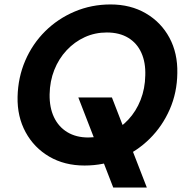

<svg xmlns="http://www.w3.org/2000/svg" viewBox="-20 -732 841 863"><path d="M489 111 332 -294H483L640 111ZM360 12Q270 12 201.5 -28Q133 -68 95 -138Q57 -208 59 -297Q61 -384 93.5 -459.5Q126 -535 183 -591.5Q240 -648 315.5 -680Q391 -712 477 -712Q567 -712 635.5 -672Q704 -632 741.5 -562.5Q779 -493 777 -403Q776 -316 743 -240.5Q710 -165 653 -108.5Q596 -52 521 -20Q446 12 360 12ZM377 -114Q430 -114 475.5 -135Q521 -156 556.5 -194Q592 -232 612 -283Q632 -334 633 -393Q635 -451 615.5 -494.5Q596 -538 556.5 -562Q517 -586 460 -586Q407 -586 361 -565Q315 -544 279.5 -506Q244 -468 224 -417.5Q204 -367 203 -308Q202 -249 222.5 -205.5Q243 -162 282.5 -138Q322 -114 377 -114Z"/></svg>

Font: DM Sans 20pt ExtraBold
Style: Italic
Weight: 800
Italic angle: -10°
Version: Version 4.004;gftools[0.9.30]